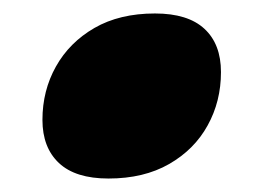

<svg xmlns="http://www.w3.org/2000/svg" viewBox="-20 -403 390 285"><path d="M210 -383Q259 -383 283.5 -360.2Q308 -337.5 308 -296Q308 -252.5 288.2 -216.8Q268.5 -181 231 -159.5Q193.5 -138 141 -138Q92 -138 67.5 -161Q43 -184 43 -225Q43 -268.5 63 -304.2Q83 -340 120.2 -361.5Q157.5 -383 210 -383Z"/></svg>

Font: Newsreader Caption ExtraBold
Style: Italic
Weight: 800
Italic angle: -17°
Designer: Hugues Gentile
Foundry: Production Type
Version: Version 1.001